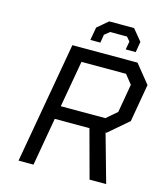

<svg xmlns="http://www.w3.org/2000/svg" viewBox="-133 -1028 969 1128"><g transform="rotate(15 352.0 -464.0)"><path d="M311 -794 325 -873 390 -928H541L598 -859L587 -794H526L535 -844L514 -869H411L380 -844L372 -794ZM87 0 217 -737H613L704 -625L664 -395L544 -292H538L620 0H519L440 -292H229L178 0ZM244 -373H515L579 -428L609 -601L565 -656H294Z"/></g></svg>

Font: Tomorrow
Style: Italic
Weight: 400
Italic angle: -10°
Designer: Tony de Marco, Monica Rizzolli
Foundry: Just in Type
Version: Version 2.002